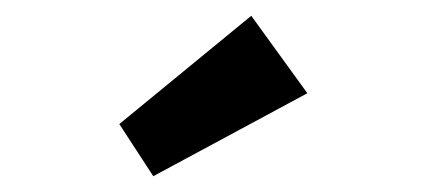

<svg xmlns="http://www.w3.org/2000/svg" viewBox="-20 -813 540 243"><path d="M174 -590 131 -656 298 -793 369 -695Z"/></svg>

Font: Our Lexend SemiBold
Style: Regular
Weight: 600
Designer: Bonnie Shaver-Troup, Thomas Jockin
Foundry: Lexend
Version: Version 1.007